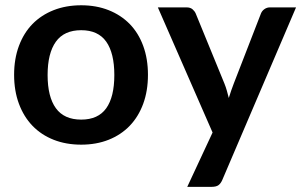

<svg xmlns="http://www.w3.org/2000/svg" viewBox="-20 -541 1143 728"><path d="M288 -87.5Q352 -87.5 382.8 -130.5Q413.5 -173.5 413.5 -256.5Q413.5 -339.5 382.8 -383Q352 -426.5 288 -426.5Q223 -426.5 191.8 -382.8Q160.5 -339 160.5 -256.5Q160.5 -174 191.8 -130.8Q223 -87.5 288 -87.5ZM288 -521Q345 -521 391.8 -502.5Q438.5 -484 471.8 -450Q505 -416 523 -367Q541 -318 541 -257.5Q541 -196.5 523 -147.5Q505 -98.5 471.8 -64Q438.5 -29.5 391.8 -11Q345 7.5 288 7.5Q230.5 7.5 183.5 -11Q136.5 -29.5 103.2 -64Q70 -98.5 51.8 -147.5Q33.5 -196.5 33.5 -257.5Q33.5 -318 51.8 -367Q70 -416 103.2 -450Q136.5 -484 183.5 -502.5Q230.5 -521 288 -521ZM1102.5 -513 823 141Q817.5 154 808.8 160.8Q800 167.5 782 167.5H690L786 -38.5L578.5 -513H687Q701.5 -513 709.8 -506Q718 -499 722 -490L831 -224Q836.5 -210.5 840.2 -197Q844 -183.5 847.5 -169.5Q852 -183.5 856.5 -197.2Q861 -211 866.5 -224.5L969.5 -490Q973.5 -500 982.8 -506.5Q992 -513 1003.5 -513Z"/></svg>

Font: Lato
Style: Bold
Weight: 700
Designer: Lukasz Dziedzic with Adam Twardoch and Botio Nikoltchev
Foundry: tyPoland Lukasz Dziedzic
Version: Version 2.010; 2014-09-01; http://www.latofonts.com/; ttfaut